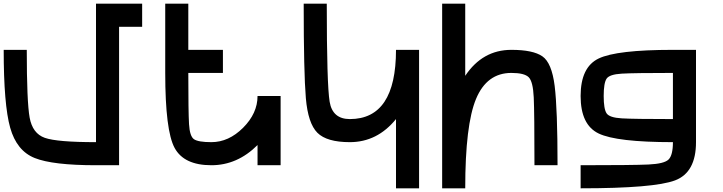

<svg xmlns="http://www.w3.org/2000/svg" viewBox="-20 -895 3915 1040"><path d="M500 -875H750V-750H625V0H500Q265.6 0 168 -39.1Q70.3 -78.1 35.2 -203.1Q0 -328.1 0 -625H125Q125 -343.8 140.6 -257.8Q156.2 -171.9 222.7 -148.4Q289.1 -125 500 -125Z M1125 0Q976.6 0 925.8 -93.8Q875 -187.5 875 -500V-875H1000V-625H1187.5V-500H1000Q1000 -289.1 1003.9 -222.7Q1007.8 -156.2 1031.2 -140.6Q1054.7 -125 1125 -125Q1218.8 -125 1296.9 -203.1Q1375 -281.2 1375 -375H1500V0H1375V-109.4Q1265.6 0 1125 0Z M2125 -625H2250V125H2125V-250Q2023.4 -125 1875 -125Q1750 -125 1699.2 -175.8Q1648.4 -226.6 1636.7 -363.3Q1625 -500 1625 -875H1750Q1750 -437.5 1765.6 -343.8Q1781.2 -250 1875 -250Q2125 -250 2125 -625Z M2750 -625Q2867.2 -625 2918 -589.8Q2968.8 -554.7 2984.4 -429.7Q3000 -304.7 3000 0H2875Q2875 -281.2 2871.1 -367.2Q2867.2 -453.1 2843.8 -476.6Q2820.3 -500 2750 -500Q2617.2 -500 2558.6 -359.4Q2500 -218.8 2500 125H2375V-875H2500V-484.4Q2593.8 -625 2750 -625Z M3625 -250V-500Q3414.1 -500 3347.7 -496.1Q3281.2 -492.2 3265.6 -468.8Q3250 -445.3 3250 -375Q3250 -304.7 3265.6 -281.2Q3281.2 -257.8 3347.7 -253.9Q3414.1 -250 3625 -250ZM3125 0Q3406.2 0 3492.2 -3.9Q3578.1 -7.8 3601.6 -31.2Q3625 -54.7 3625 -125Q3320.3 -125 3222.7 -171.9Q3125 -218.8 3125 -375Q3125 -531.2 3222.7 -578.1Q3320.3 -625 3625 -625H3750V-125Q3750 39.1 3636.7 82Q3523.4 125 3125 125Z"/></svg>

Font: CraftyPE
Style: Regular
Weight: 400
Designer: Erek Butcher
Foundry: Haunted Coop
Version: Version 0.018;April 4, 2024;FontCreator 15.0.0.2962 64-bit